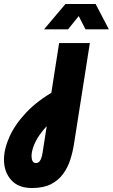

<svg xmlns="http://www.w3.org/2000/svg" viewBox="-80 -730 569 968"><path d="M81 218Q12 218 -24 177Q-60 136 -60 75Q-60 22 -32.5 -40Q-5 -102 52 -162.5Q109 -223 196 -272L211 -142Q165 -108 135.5 -71Q106 -34 92.5 -1Q79 32 79 57Q79 73 84.5 82.5Q90 92 100 92Q112 92 118.5 84.5Q125 77 129 64.5Q133 52 135 38L166 -161L169 -199L218 -513H373L293 -4Q287 35 274.5 74.5Q262 114 238.5 146.5Q215 179 177 198.5Q139 218 81 218ZM142 -582 250 -710H402L469 -582H351L317 -649L263 -582Z"/></svg>

Font: MuseoModerno Thin
Style: Bold Italic
Weight: 700
Italic angle: -9°
Version: Version 1.003